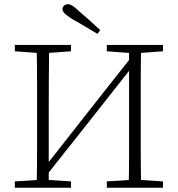

<svg xmlns="http://www.w3.org/2000/svg" viewBox="-20 -886 839 906"><path d="M153 0Q154 -51 154.5 -102Q155 -153 155 -205Q155 -257 155 -309V-365Q155 -417 155 -468.5Q155 -520 154.5 -571.5Q154 -623 153 -674H212Q211 -598 210.5 -520.5Q210 -443 210 -365V0ZM587 0Q589 -77 589 -155Q589 -233 589 -315V-674H646Q645 -623 644.5 -571.5Q644 -520 644 -468.5Q644 -417 644 -365V-309Q644 -258 644 -206Q644 -154 644.5 -102.5Q645 -51 646 0ZM50 0V-30L173 -38H192L315 -30V0ZM50 -644V-674H315V-644L192 -635H173ZM484 0V-30L607 -38H626L749 -30V0ZM484 -644V-674H749V-644L626 -635H607ZM183 -38 177 -92H187L402 -366L616 -637L623 -581H612L397 -308ZM453 -744 440 -726Q410 -744 380 -762Q350 -780 321 -796Q296 -812 285.5 -822Q275 -832 275 -843Q275 -853 282.5 -859.5Q290 -866 300 -866Q311 -866 322 -859Q333 -852 352 -834Q377 -813 402.5 -790Q428 -767 453 -744Z"/></svg>

Font: Source Serif 4 18pt Light
Style: Regular
Weight: 300
Designer: Frank Grießhammer
Foundry: Adobe Systems Incorporated
Version: Version 4.004;hotconv 1.0.116;makeotfexe 2.5.65601